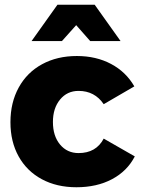

<svg xmlns="http://www.w3.org/2000/svg" viewBox="-20 -783 602 809"><path d="M311 -400Q263 -400 233 -363.5Q203 -327 203 -269Q203 -210 233 -174Q263 -138 311 -138Q385 -138 417 -199L548 -124Q516 -62 452 -28Q388 6 302 6Q219 6 156 -28Q93 -62 58.5 -124Q24 -186 24 -268Q24 -351 59 -414.5Q94 -478 157.5 -512.5Q221 -547 304 -547Q385 -547 448 -513.5Q511 -480 546 -419L417 -344Q379 -400 311 -400ZM488 -610H360L301 -677L241 -610H113L222 -763H379Z"/></svg>

Font: Montserrat V1
Style: Bold
Weight: 700
Designer: Julieta Ulanovsky
Foundry: Julieta Ulanovsky
Version: Version 6.001